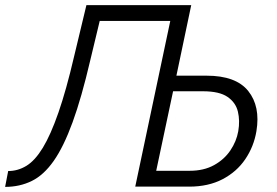

<svg xmlns="http://www.w3.org/2000/svg" viewBox="-31 -730 1085 751"><path d="M-11 1 1 -61Q39 -61 72.5 -81.5Q106 -102 136.5 -152Q167 -202 197.5 -289.5Q228 -377 259 -510L307 -710H717L659 -434H777Q892 -434 940 -374Q988 -314 972 -217Q962 -157 928.5 -107.5Q895 -58 839.5 -29Q784 0 709 0H498L635 -648H359L322 -494Q288 -348 253 -252Q218 -156 179 -100.5Q140 -45 93 -22Q46 1 -11 1ZM580 -62H711Q766 -62 806 -84Q846 -106 870 -141.5Q894 -177 901 -217Q908 -258 899.5 -293.5Q891 -329 859 -351Q827 -373 763 -373H646Z"/></svg>

Font: Raleway
Style: Italic
Weight: 400
Italic angle: -12°
Designer: Matt McInerney, Pablo Impallari, Rodrigo Fuenzalida
Foundry: Matt McInerney, Pablo Impallari, Rodrigo Fuenzalida
Version: Version 4.026